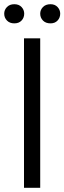

<svg xmlns="http://www.w3.org/2000/svg" viewBox="-32 -892 306 912"><path d="M82 0V-710H159V0ZM36 -781Q14 -781 1 -794.5Q-12 -808 -12 -827Q-12 -845 1 -858.5Q14 -872 36 -872Q58 -872 70.5 -858.5Q83 -845 83 -827Q83 -808 70.5 -794.5Q58 -781 36 -781ZM208 -781Q185 -781 172 -794.5Q159 -808 159 -827Q159 -845 172 -858.5Q185 -872 208 -872Q229 -872 241.5 -858.5Q254 -845 254 -827Q254 -808 241.5 -794.5Q229 -781 208 -781Z"/></svg>

Font: LivvicRegular
Style: Regular
Weight: 400
Designer: Jacques Le Bailly, Baron von Fonthausen
Version: Version 1.001; ttfautohint (v1.8.2)